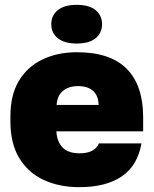

<svg xmlns="http://www.w3.org/2000/svg" viewBox="-20 -760 635 794"><path d="M308 14Q225 14 160.5 -16Q96 -46 59.5 -106.5Q23 -167 23 -258V-278Q23 -367 58 -425.5Q93 -484 155.5 -514Q218 -544 298 -544Q436 -544 504 -475.5Q572 -407 572 -275V-217H213Q215 -186 227 -165.5Q239 -145 259.5 -135.5Q280 -126 308 -126Q343 -126 362.5 -137.5Q382 -149 389 -167H565Q549 -75 483.5 -30.5Q418 14 308 14ZM303 -404Q277 -404 257.5 -395Q238 -386 227 -369.5Q216 -353 214 -326H388Q387 -354 376 -371Q365 -388 346.5 -396Q328 -404 303 -404ZM297 -580Q246 -580 219 -602Q192 -624 192 -660Q192 -696 219 -718Q246 -740 297 -740Q349 -740 375.5 -718Q402 -696 402 -660Q402 -624 375.5 -602Q349 -580 297 -580Z"/></svg>

Font: Golos Text ExtraBold
Style: Regular
Weight: 800
Designer: A.Korolkova, Vitaly Kuzmin
Foundry: ParaType Ltd
Version: Version 2.004